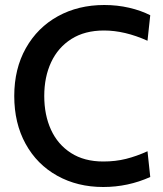

<svg xmlns="http://www.w3.org/2000/svg" viewBox="-20 -734 653 768"><path d="M37 -350Q37 -459 83.5 -541.5Q130 -624 211.5 -669Q293 -714 397 -714Q449 -714 496.5 -703Q544 -692 581 -673L570 -571Q479 -612 396 -612Q319 -612 265.5 -578Q212 -544 184.5 -485Q157 -426 157 -350Q157 -274 184 -215Q211 -156 264 -122Q317 -88 393 -88Q442 -88 484 -98.5Q526 -109 570 -129L581 -26Q492 14 393 14Q290 14 209 -31Q128 -76 82.5 -158.5Q37 -241 37 -350Z"/></svg>

Font: Cabin Medium
Style: Regular
Weight: 500
Designer: Pablo Impallari
Foundry: Pablo Impallari. http://www.impallari.com Igino Marini. http://www.ikern.com
Version: Version 2.200